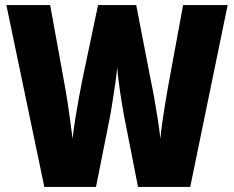

<svg xmlns="http://www.w3.org/2000/svg" viewBox="-20 -734 919 754"><path d="M874 -714 727 0H522L467 -280Q460 -317 452 -370.5Q444 -424 440 -469Q438 -443 433 -408Q428 -373 422.5 -339Q417 -305 413 -281L357 0H154L5 -714H177L236 -389Q240 -367 245.5 -331.5Q251 -296 256 -258Q261 -220 265 -189Q269 -227 276 -269.5Q283 -312 290 -350.5Q297 -389 302 -414L365 -714H515L573 -414Q579 -387 586 -347.5Q593 -308 599.5 -266Q606 -224 610 -189Q612 -216 617 -251Q622 -286 628 -322.5Q634 -359 639 -388L699 -714Z"/></svg>

Font: Noto Sans Telugu Condensed Black
Style: Regular
Weight: 900
Width: 3
Designer: Jelle Bosma - Monotype Design Team
Foundry: Monotype Imaging Inc.
Version: Version 2.005; ttfautohint (v1.8.4.7-5d5b)